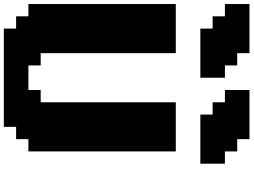

<svg xmlns="http://www.w3.org/2000/svg" viewBox="-176 -1114 1290 977"><g transform="rotate(90 468.5 -625.0)"><path d="M125 0H625V-62.5H687.5V-125H750V-875H500V-187.5H437.5V-125H312.5V-187.5H250V-875H0V-125H62.5V-62.5H125ZM562.5 -1000H812.5V-1125H750V-1187.5H687.5V-1250H437.5V-1125H500V-1062.5H562.5ZM125 -1000H375V-1125H312.5V-1187.5H250V-1250H0V-1125H62.5V-1062.5H125Z"/></g></svg>

Font: Faithful 32x
Style: Bold
Weight: 400
Foundry: Faithful Resource Pack
Version: Version 1.0; January 27, 2023